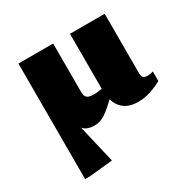

<svg xmlns="http://www.w3.org/2000/svg" viewBox="-162 -662 1063 1063"><g transform="rotate(-30 369.0 -131.0)"><path d="M87 -500.5H309V-189.5Q309 -172.5 314.5 -162.5Q320 -152.5 331.8 -148Q343.5 -143.5 363 -143.5Q379 -143.5 399 -146.2Q419 -149 440.5 -154.5L453 -104Q416 -67 390.2 -44.8Q364.5 -22.5 345.8 -11.2Q327 0 312.2 3.8Q297.5 7.5 282.5 7.5Q257 7.5 237.5 0Q218 -7.5 206 -25.5Q194 -43.5 190 -75.5H197L267 223L117.5 238H87ZM638.5 -120Q638.5 -106.5 642.2 -98.8Q646 -91 653.5 -87.8Q661 -84.5 672.5 -84.5Q680 -84.5 688.8 -85.8Q697.5 -87 709.5 -90.5V-29.5Q676.5 -11 637.5 2Q598.5 15 556.5 15Q486.5 15 451.5 -26.5Q416.5 -68 416.5 -143V-500.5H638.5Z"/></g></svg>

Font: Newsreader 9pt ExtraBold
Style: Regular
Weight: 800
Designer: Hugues Gentile
Foundry: Production Type
Version: Version 1.003